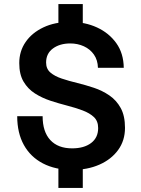

<svg xmlns="http://www.w3.org/2000/svg" viewBox="-20 -817 690 937"><path d="M265 -680V-797H384V-680ZM265 100V-20H384V100ZM333 12Q250 12 189.5 -19.5Q129 -51 96.5 -109.5Q64 -168 64 -250H188Q188 -174 225.5 -133.5Q263 -93 332 -93Q390 -93 424.5 -119Q459 -145 459 -192Q459 -226 438.5 -245.5Q418 -265 383.5 -278Q349 -291 308 -301.5Q267 -312 226 -325.5Q185 -339 150.5 -361Q116 -383 95 -418.5Q74 -454 74 -509Q74 -567 105 -612Q136 -657 192 -683.5Q248 -710 323 -710Q395 -710 453.5 -683Q512 -656 547.5 -606.5Q583 -557 584 -486H458Q457 -524 438.5 -550.5Q420 -577 389.5 -591Q359 -605 323 -605Q272 -605 238.5 -580.5Q205 -556 205 -512Q205 -481 226 -463Q247 -445 281.5 -433.5Q316 -422 357 -412Q398 -402 438.5 -388.5Q479 -375 513.5 -351.5Q548 -328 569 -290Q590 -252 590 -193Q590 -131 556.5 -85Q523 -39 465 -13.5Q407 12 333 12Z"/></svg>

Font: Azeret Mono Thin Medium
Style: Regular
Weight: 500
Version: Version 1.002